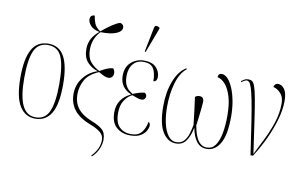

<svg xmlns="http://www.w3.org/2000/svg" viewBox="-96 -994 2194 1392"><g transform="rotate(10 1001.0 -298.5)"><path d="M200 10Q125 10 84 -57Q43 -124 43 -267Q43 -405 81.5 -473.5Q120 -542 202 -542Q282 -542 319.5 -473Q357 -404 357 -267Q357 -122 317 -56Q277 10 200 10ZM201 0Q272 0 300.5 -66.5Q329 -133 329 -267Q329 -404 300.5 -468Q272 -532 200 -532Q129 -532 100 -468Q71 -404 71 -267Q71 -132 102.5 -66Q134 0 201 0Z M653 208 647 203Q677 171 690.5 141Q704 111 704 78Q704 46 678.5 24Q653 2 603 -17Q520 -49 482 -97Q444 -145 443 -212Q442 -281 482.5 -334Q523 -387 586 -407V-408Q540 -422 509 -456.5Q478 -491 478 -553Q478 -595 497 -629.5Q516 -664 550 -690Q504 -699 483.5 -722.5Q463 -746 463 -767Q463 -801 496 -801Q500 -772 510.5 -745Q521 -718 555 -695Q594 -728 628.5 -751Q663 -774 687 -781Q714 -775 714 -751Q714 -722 672.5 -705Q631 -688 559 -690Q536 -669 520 -633.5Q504 -598 504 -554Q504 -496 530.5 -463.5Q557 -431 598 -411Q630 -429 651 -437.5Q672 -446 694 -448Q700 -441 703.5 -432.5Q707 -424 707 -411Q707 -395 696.5 -384.5Q686 -374 672 -374Q659 -374 644 -379.5Q629 -385 598 -403Q525 -372 498 -322.5Q471 -273 471 -217Q471 -157 503.5 -114.5Q536 -72 609 -43Q659 -24 687 0Q715 24 715 76Q715 106 700 142Q685 178 653 208Z M899 10Q837 10 797 -26Q757 -62 757 -135Q757 -187 782.5 -224.5Q808 -262 853 -282V-285Q816 -300 793.5 -330.5Q771 -361 771 -407Q771 -472 811 -507Q851 -542 906 -542Q965 -542 994.5 -512Q1024 -482 1024 -440Q1024 -425 1017 -415.5Q1010 -406 997 -406Q997 -468 976.5 -500Q956 -532 904 -532Q867 -532 844 -515Q821 -498 810 -470.5Q799 -443 799 -411Q799 -369 811 -344.5Q823 -320 838.5 -308Q854 -296 864 -289Q891 -300 914 -306.5Q937 -313 951 -313Q956 -309 960.5 -303.5Q965 -298 965 -288Q965 -278 957.5 -269Q950 -260 934 -260Q921 -260 906 -265Q891 -270 865 -280Q835 -267 810 -230.5Q785 -194 785 -136Q785 -63 818.5 -31.5Q852 0 903 0Q956 0 981 -31.5Q1006 -63 1014 -110Q1027 -104 1027 -83Q1027 -70 1016 -48Q1005 -26 977 -8Q949 10 899 10ZM905 -605 898 -608 934 -787Q938 -805 949.5 -805Q961 -805 974 -796V-788Z M1235 10Q1176 10 1137.5 -51Q1099 -112 1099 -242Q1099 -345 1130 -425.5Q1161 -506 1216 -540L1221 -534Q1174 -497 1150.5 -418Q1127 -339 1127 -242Q1127 -177 1139 -122Q1151 -67 1175.5 -33.5Q1200 0 1236 0Q1272 0 1292.5 -22.5Q1313 -45 1323 -78.5Q1333 -112 1339 -144Q1333 -200 1327 -247Q1321 -294 1314 -346Q1326 -358 1346 -358Q1365 -358 1372.5 -346Q1380 -334 1378 -315Q1377 -297 1373.5 -264Q1370 -231 1366 -197.5Q1362 -164 1359 -144Q1363 -123 1369.5 -98.5Q1376 -74 1387.5 -51.5Q1399 -29 1417 -14.5Q1435 0 1462 0Q1500 0 1523.5 -32Q1547 -64 1558 -121Q1569 -178 1569 -252Q1569 -337 1552 -393Q1535 -449 1508 -479.5Q1481 -510 1450 -516Q1452 -544 1477 -544Q1501 -544 1522.5 -520.5Q1544 -497 1561 -456Q1578 -415 1587.5 -362.5Q1597 -310 1597 -252Q1597 -114 1559.5 -52Q1522 10 1463 10Q1414 10 1386.5 -27.5Q1359 -65 1348 -126Q1336 -64 1310 -27Q1284 10 1235 10Z M1784 0Q1763 -146 1748 -242.5Q1733 -339 1721.5 -396.5Q1710 -454 1700.5 -482.5Q1691 -511 1682.5 -520Q1674 -529 1664 -529Q1656 -529 1646 -523.5Q1636 -518 1627 -510L1622 -517Q1633 -525 1645 -532Q1657 -539 1675 -539Q1691 -539 1702.5 -531Q1714 -523 1723.5 -495Q1733 -467 1743.5 -410Q1754 -353 1768 -256.5Q1782 -160 1803 -13Q1830 -67 1862 -131Q1894 -195 1917.5 -265.5Q1941 -336 1941 -408Q1941 -456 1916 -483Q1891 -510 1861 -516Q1863 -529 1871.5 -536.5Q1880 -544 1891 -544Q1920 -544 1939.5 -516Q1959 -488 1959 -429Q1959 -368 1938.5 -295Q1918 -222 1883 -146.5Q1848 -71 1802 0Z"/></g></svg>

Font: Noto Serif Display ExtraCondensed Thin
Style: Regular
Weight: 100
Width: 2
Designer: Monotype Design Team
Foundry: Monotype Imaging Inc.
Version: Version 2.009